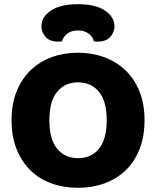

<svg xmlns="http://www.w3.org/2000/svg" viewBox="-20 -876 743 914"><path d="M668 -304Q668 -226 644 -165.5Q620 -105 577.5 -64.5Q535 -24 477 -3Q419 18 351 18Q283 18 225 -3Q167 -24 125 -65Q83 -106 59 -166Q35 -226 35 -304Q35 -382 59.5 -442Q84 -502 126.5 -542.5Q169 -583 226.5 -604Q284 -625 351 -625Q418 -625 475.5 -604Q533 -583 576 -542.5Q619 -502 643.5 -442Q668 -382 668 -304ZM488 -304Q488 -394 451 -439Q414 -484 351 -484Q290 -484 252.5 -439.5Q215 -395 215 -304Q215 -213 252 -168Q289 -123 352 -123Q414 -123 451 -168Q488 -213 488 -304ZM351 -731Q320 -731 300.5 -716Q281 -701 275 -679Q270 -678 266 -678Q262 -678 257 -678Q216 -678 196.5 -701Q177 -724 177 -750Q177 -795 222 -825.5Q267 -856 351 -856Q435 -856 480 -825.5Q525 -795 525 -750Q525 -724 505.5 -701Q486 -678 445 -678Q440 -678 436 -678Q432 -678 427 -679Q422 -701 402 -716Q382 -731 351 -731Z"/></svg>

Font: Baloo Paaji 2 ExtraBold
Style: Regular
Weight: 800
Designer: Shuchita Grover, Noopur Datye and Ek Type
Foundry: Ek Type
Version: Version 1.640;hotconv 1.0.111;makeotfexe 2.5.65597; ttfautoh